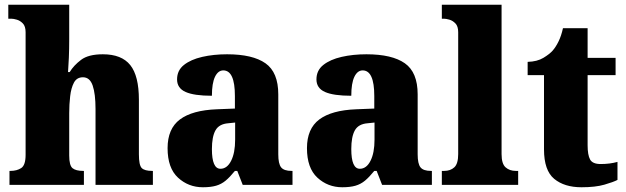

<svg xmlns="http://www.w3.org/2000/svg" viewBox="-20 -780 2642 810"><path d="M20 0V-59H24Q51 -59 69.5 -71Q88 -83 88 -127V-644Q88 -669 76.5 -681Q65 -693 51 -697Q37 -701 29 -701H15V-760H272V-614Q272 -574 270.5 -537Q269 -500 267 -476H274Q291 -504 322 -527.5Q353 -551 414 -551Q493 -551 529.5 -505.5Q566 -460 566 -359V-129Q566 -83 578 -71Q590 -59 622 -59H625V0H383V-320Q383 -384 371 -419Q359 -454 330 -454Q304 -454 292 -431.5Q280 -409 276 -374Q272 -339 272 -303V-124Q272 -82 286 -70.5Q300 -59 331 -59H334V0Z M836 10Q775 10 731 -30.5Q687 -71 687 -155Q687 -237 739 -276Q791 -315 895 -319L971 -322V-375Q971 -483 922 -483Q900 -483 887 -456Q874 -429 874 -376Q799 -376 763 -392Q727 -408 727 -445Q727 -483 756 -506Q785 -529 833 -540Q881 -551 938 -551Q1046 -551 1100 -513Q1154 -475 1154 -382V-129Q1154 -89 1166 -74Q1178 -59 1210 -59H1214V0H1004L981 -59H971Q950 -33 932 -18Q914 -3 891.5 3.5Q869 10 836 10ZM910 -68Q938 -68 955 -101.5Q972 -135 972 -191V-263L943 -260Q904 -257 889 -230Q874 -203 874 -151Q874 -68 910 -68Z M1424 10Q1363 10 1319 -30.5Q1275 -71 1275 -155Q1275 -237 1327 -276Q1379 -315 1483 -319L1559 -322V-375Q1559 -483 1510 -483Q1488 -483 1475 -456Q1462 -429 1462 -376Q1387 -376 1351 -392Q1315 -408 1315 -445Q1315 -483 1344 -506Q1373 -529 1421 -540Q1469 -551 1526 -551Q1634 -551 1688 -513Q1742 -475 1742 -382V-129Q1742 -89 1754 -74Q1766 -59 1798 -59H1802V0H1592L1569 -59H1559Q1538 -33 1520 -18Q1502 -3 1479.5 3.5Q1457 10 1424 10ZM1498 -68Q1526 -68 1543 -101.5Q1560 -135 1560 -191V-263L1531 -260Q1492 -257 1477 -230Q1462 -203 1462 -151Q1462 -68 1498 -68Z M1844 0V-59H1854Q1880 -59 1896.5 -74Q1913 -89 1913 -130V-644Q1913 -669 1901.5 -681Q1890 -693 1876 -697Q1862 -701 1854 -701H1844V-760H2096V-130Q2096 -89 2113 -74Q2130 -59 2156 -59H2166V0Z M2433 10Q2361 10 2318 -25.5Q2275 -61 2275 -150V-463H2206V-519Q2246 -520 2272.5 -536Q2299 -552 2312 -567Q2325 -582 2336.5 -605.5Q2348 -629 2355 -661H2459V-536H2577V-463H2459V-167Q2459 -126 2469.5 -107Q2480 -88 2514 -88Q2553 -88 2585 -97V-21Q2568 -12 2530 -1Q2492 10 2433 10Z"/></svg>

Font: Noto Serif SemiCondensed Black
Style: Regular
Weight: 900
Width: 4
Designer: Monotype Design Team
Foundry: Monotype Imaging Inc.
Version: Version 2.014; ttfautohint (v1.8.4.7-5d5b)